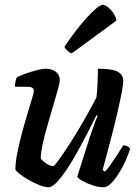

<svg xmlns="http://www.w3.org/2000/svg" viewBox="-20 -790 579 810"><path d="M185 0Q169 0 146.5 -9Q124 -18 101 -31Q78 -44 62.5 -56.5Q47 -69 45 -75Q45 -105 53 -145.5Q61 -186 72.5 -228.5Q84 -271 95.5 -309Q107 -347 115 -373.5Q123 -400 123 -407Q123 -424 95 -424H43Q43 -435 45.5 -446.5Q48 -458 51 -464Q64 -471 88 -479.5Q112 -488 136 -494Q160 -500 174 -500Q198 -500 215 -487.5Q232 -475 232 -453Q232 -440 223.5 -410Q215 -380 203.5 -341Q192 -302 180 -260.5Q168 -219 160 -182Q152 -145 152 -121Q161 -109 177.5 -99Q194 -89 203 -89Q208 -88 224.5 -110.5Q241 -133 264 -168Q287 -203 311 -243Q335 -283 355 -319.5Q375 -356 387 -379Q390 -404 391.5 -439Q393 -474 393 -500Q453 -500 476.5 -487.5Q500 -475 500 -449Q500 -423 477.5 -324.5Q455 -226 413 -73L423 -66Q433 -76 447 -96Q461 -116 475.5 -138.5Q490 -161 500 -177Q509 -177 517.5 -172.5Q526 -168 529 -163Q523 -142 511 -114.5Q499 -87 482.5 -60.5Q466 -34 449 -17Q432 0 417 0Q395 0 370 -8.5Q345 -17 326.5 -27.5Q308 -38 306 -45L357 -206Q367 -235 376.5 -262Q386 -289 392 -301L387 -304Q370 -270 349 -229Q328 -188 305.5 -147.5Q283 -107 260.5 -73.5Q238 -40 218.5 -20Q199 0 185 0ZM283 -565Q273 -568 263.5 -577Q254 -586 252 -593Q287 -645 320 -685Q353 -725 378 -747.5Q403 -770 414 -770Q422 -770 435 -760Q448 -750 458.5 -734.5Q469 -719 471 -703Z"/></svg>

Font: Texturina 72pt 72pt Regular
Style: Bold Italic
Weight: 700
Italic angle: -11°
Designer: Guillermo Torres Carreño
Foundry: Omnibus-Type
Version: Version 1.002; ttfautohint (v1.8.3)